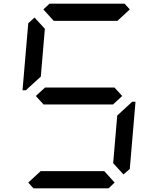

<svg xmlns="http://www.w3.org/2000/svg" viewBox="-20 -1020 856 1040"><path d="M134 -544 120 -531H102L133 -894L167 -925L223 -864L201 -605ZM215 -969 248 -1000H655L683 -969L616 -907H271ZM600 -546 642 -500 592 -454H216L174 -500L224 -546ZM601 -31 568 0H161L133 -31L200 -93H545ZM682 -456 696 -469H714L683 -105L649 -75L593 -136L615 -394Z"/></svg>

Font: DSEG7 Classic Mini
Style: Italic
Weight: 400
Italic angle: -5°
Designer: Keshikan(Twitter:@keshinomi_88pro)
Version: Version 0.46